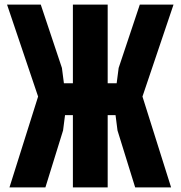

<svg xmlns="http://www.w3.org/2000/svg" viewBox="-20 -820 790 840"><path d="M494.1 -249.2 485.5 -316.2H441.7V-455.8H490.4L499.1 -522.8L591.7 -800H739.2L603.3 -397.6L728.6 0H571.4ZM146.7 -397.6 10.8 -800H158.3L250.9 -522.8L259.6 -455.8H308.3V-316.2H264.5L255.9 -249.2L178.6 0H21.4ZM298.9 -800H451.1V0H298.9Z"/></svg>

Font: Martian Mono Custom sWd Rg
Style: Regular
Weight: 400
Width: 6
Monospace: yes
Designer: Alex Havermale
Foundry: Evil Martians
Version: Version 1.000